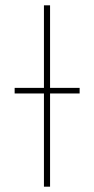

<svg xmlns="http://www.w3.org/2000/svg" viewBox="-20 -701 354 721"><path d="M279 -371V-350H168V0H145V-350H35V-371H145V-681H168V-371Z"/></svg>

Font: FiraGO Thin
Style: Regular
Weight: 100
Designer: bBox Type
Foundry: bBox Type GmbH
Version: Version 1.001;PS 001.001;hotconv 1.0.88;makeotf.lib2.5.64775